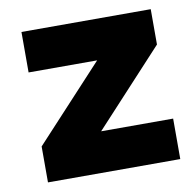

<svg xmlns="http://www.w3.org/2000/svg" viewBox="-63 -562 639 626"><g transform="rotate(-10 257.0 -249.0)"><path d="M47 0V-119L311 -404L308 -364H47V-498H475V-381L206 -90L209 -134H485V0Z"/></g></svg>

Font: Nunito Sans 10pt Black
Style: Regular
Weight: 900
Designer: Vernon Adams
Foundry: Vernon Adams
Version: Version 3.101;gftools[0.9.27]